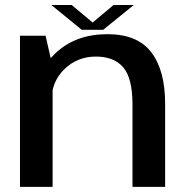

<svg xmlns="http://www.w3.org/2000/svg" viewBox="-20 -730 734 750"><path d="M58 0H185.5V-470L158 -590.5H58ZM497.5 0H625V-325.5Q625 -455 571 -525.8Q517 -596.5 399.5 -596.5Q275.5 -596.5 197.2 -522.5Q119 -448.5 119 -372L180.5 -332.5Q180.5 -410 231.2 -459.5Q282 -509 354.5 -509Q425.5 -509 461.5 -466.8Q497.5 -424.5 497.5 -322ZM299.5 -613.5H383L502.5 -710.5H423.5L342 -642L260 -710.5H180.5Z"/></svg>

Font: Anybody SemiExpanded Medium
Style: Regular
Weight: 500
Width: 6
Version: Version 1.113;gftools[0.9.25]